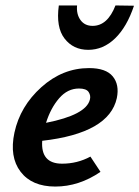

<svg xmlns="http://www.w3.org/2000/svg" viewBox="-20 -678 512 705"><path d="M196 -658H263Q260 -626 275.5 -604.5Q291 -583 320 -583Q375 -583 404 -658L472 -657Q446 -579 402.5 -537Q359 -495 304 -495Q249 -495 217 -536.5Q185 -578 196 -658ZM307 -428Q369 -428 394 -397.5Q419 -367 409 -318Q381 -189 135 -161Q129 -77 208 -77Q264 -77 312 -103L349 -47Q270 7 183 7Q97 7 55.5 -47.5Q14 -102 33 -191Q54 -288 132 -358Q210 -428 307 -428ZM310 -312Q314 -327 305.5 -340Q297 -353 270 -353Q228 -353 197 -317Q166 -281 149 -227Q296 -256 310 -312Z"/></svg>

Font: EauTest
Style: Bold Italic
Weight: 700
Italic angle: -12°
Designer: Christian Thalmann (Catharsis Fonts)
Version: Version 0.001;PS 000.001;hotconv 1.0.88;makeotf.lib2.5.64775